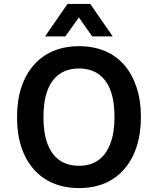

<svg xmlns="http://www.w3.org/2000/svg" viewBox="-20 -951 807 981"><path d="M384 10Q311 10 252.5 -14.5Q194 -39 152.5 -86Q111 -133 89 -200Q67 -267 67 -352Q67 -438 89 -504.5Q111 -571 152.5 -618.5Q194 -666 252.5 -690.5Q311 -715 384 -715Q457 -715 515.5 -690.5Q574 -666 614.5 -619.5Q655 -573 677.5 -505.5Q700 -438 700 -354Q700 -269 678 -201.5Q656 -134 614.5 -86.5Q573 -39 515 -14.5Q457 10 384 10ZM384 -104Q443 -104 482.5 -132.5Q522 -161 543.5 -216.5Q565 -272 565 -353Q565 -436 544 -490.5Q523 -545 482.5 -573Q442 -601 384 -601Q325 -601 284.5 -573Q244 -545 223 -490Q202 -435 202 -352Q202 -271 223 -215.5Q244 -160 284.5 -132Q325 -104 384 -104ZM210 -765 325 -931H441L556 -765H451L383 -862L314 -765Z"/></svg>

Font: Nunito Sans 7pt SemiCondensed
Style: Bold
Weight: 700
Width: 4
Designer: Vernon Adams
Foundry: Vernon Adams
Version: Version 3.101;gftools[0.9.27]